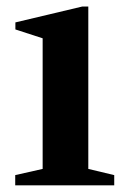

<svg xmlns="http://www.w3.org/2000/svg" viewBox="-20 -554 379 574"><path d="M25.5 0V-30.5L107.5 -49V-439.5L26 -466V-487L226 -534.5H244V-49L321.5 -30.5V0Z"/></svg>

Font: Libre Caslon Text SemiBold
Style: Regular
Weight: 600
Designer: Pablo Impallari, Rodrigo Fuenzalida, Katja Schimmel
Foundry: Pablo Impallari, Rodrigo Fuenzalida
Version: Version 2.000